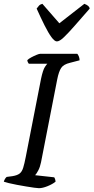

<svg xmlns="http://www.w3.org/2000/svg" viewBox="-30 -986 490 1006"><path d="M174 0Q167 0 149 -2.5Q131 -5 107 -9Q83 -13 59 -17.5Q35 -22 16.5 -26.5Q-2 -31 -10 -34Q-8 -42 -3.5 -49Q1 -56 5 -59L35 -63Q60 -67 72.5 -76.5Q85 -86 91.5 -107Q98 -128 105 -164L185 -573Q195 -620 205.5 -635.5Q216 -651 218 -652H121Q119 -655 116.5 -659Q114 -663 113 -671Q120 -678 134 -685.5Q148 -693 161.5 -698.5Q175 -704 180 -704H375Q379 -700 383 -690.5Q387 -681 387 -670L337 -657Q303 -649 290.5 -630Q278 -611 270 -571L185 -136Q180 -111 170.5 -93Q161 -75 154 -68L254 -57Q257 -53 259 -46Q261 -39 261 -34Q245 -21 219 -10.5Q193 0 174 0ZM268 -769Q256 -769 239.5 -791.5Q223 -814 203.5 -853Q184 -892 162 -941Q168 -949 174 -956Q180 -963 192 -966L281 -864L412 -966Q425 -961 432 -955Q439 -949 440 -941Q397 -892 363 -853Q329 -814 305.5 -791.5Q282 -769 268 -769Z"/></svg>

Font: Texturina Medium 12pt Medium
Style: Italic
Weight: 500
Italic angle: -11°
Version: Version 1.002